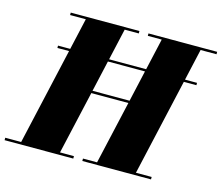

<svg xmlns="http://www.w3.org/2000/svg" viewBox="-150 -888 1185 1026"><g transform="rotate(15 442.5 -375.0)"><path d="M-45 -13.5V0H335V-13.5H258L337.5 -363H542.5L463 -13.5H385V0H765V-13.5H678L799.5 -549H869V-562H802.5L842 -736.5H930V-750H550V-736.5H627L587.5 -562H382.5L422 -736.5H500V-750H120V-736.5H207L167.5 -562H100V-549H164.5L43 -13.5ZM340.5 -376.5 379.5 -549H584.5L545.5 -376.5Z"/></g></svg>

Font: Bodoni* 16pt Fatface
Style: Italic
Weight: 900
Italic angle: -13°
Version: Version 2.3